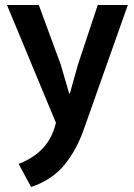

<svg xmlns="http://www.w3.org/2000/svg" viewBox="-20 -495 540 772"><path d="M8 -475H136L225 -233L258 -119H261L293 -234L373 -475H494L317 25Q288 108 239 168Q190 228 105 257L55 164Q108 144 145.5 108Q183 72 200 16L205 -1Z"/></svg>

Font: Mukta Malar SemiBold
Style: Regular
Weight: 600
Designer: Aadarsh Rajan, Girish Dalvi, Yashodeep Gholap
Foundry: Ek Type
Version: Version 2.538;PS 1.000;hotconv 16.6.51;makeotf.lib2.5.65220;